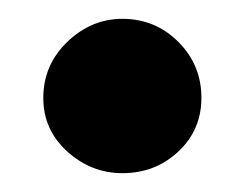

<svg xmlns="http://www.w3.org/2000/svg" viewBox="-20 -176 260 204"><path d="M110 8Q77 8 51.5 -15Q26 -38 26 -72Q26 -107 51.5 -131.5Q77 -156 110 -156Q145 -156 169.5 -131.5Q194 -107 194 -72Q194 -38 169.5 -15Q145 8 110 8Z"/></svg>

Font: Manuale
Style: Bold
Weight: 700
Version: Version 1.002